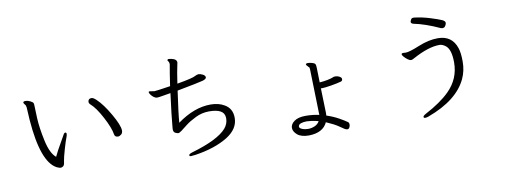

<svg xmlns="http://www.w3.org/2000/svg" viewBox="-65 -1132 4130 1562"><g transform="rotate(-10 2000.0 -351.0)"><path d="M144 -626Q147 -634 164 -634Q181 -634 202.5 -623.5Q224 -613 226.5 -603Q229 -593 229 -575Q229 -557 232.5 -479Q236 -401 259.5 -291Q283 -181 330 -143Q355 -195 384.5 -245Q414 -295 421 -309.5Q428 -324 437.5 -324Q447 -324 447 -312Q447 -300 438.5 -279.5Q430 -259 411 -194Q392 -129 387 -97Q384 -65 373 -57Q362 -49 352 -49Q342 -49 320 -59Q197 -123 170 -476Q166 -535 164 -580Q163 -596 153.5 -606.5Q144 -617 144 -624ZM895 -260Q895 -240 881.5 -229Q868 -218 856 -218Q830 -218 826 -240Q818 -295 769.5 -386.5Q721 -478 679 -514Q667 -525 667 -537Q667 -549 674.5 -556.5Q682 -564 696.5 -564Q711 -564 736 -540Q785 -494 839 -400.5Q893 -307 895 -263Z M1170 -536 1211 -530Q1225 -530 1343 -548Q1359 -659 1371 -723V-727Q1371 -741 1364.5 -748.5Q1358 -756 1358 -760Q1361 -768 1368.5 -768Q1376 -768 1391 -765Q1435 -756 1435 -728Q1435 -722 1427.5 -691Q1420 -660 1405 -558Q1535 -580 1559 -595Q1568 -601 1586 -604Q1602 -604 1621.5 -594Q1641 -584 1642 -570V-569Q1642 -554 1609.5 -545Q1577 -536 1397 -502Q1370 -314 1365 -242Q1505 -344 1641 -344Q1707 -344 1754 -316Q1816 -281 1816 -203Q1816 -112 1718 -51Q1612 14 1450 38Q1419 42 1410 42Q1401 42 1400 36L1399 32Q1399 23 1426 14Q1646 -50 1716 -130Q1747 -166 1747 -212L1746 -223Q1740 -291 1619 -291Q1560 -291 1507 -265Q1454 -239 1422.5 -214Q1391 -189 1371.5 -174.5Q1352 -160 1343.5 -160Q1335 -160 1319 -167.5Q1303 -175 1303 -200L1305 -223Q1311 -301 1336 -492Q1285 -484 1261 -479.5Q1237 -475 1223 -475Q1209 -475 1195 -486Q1181 -497 1172 -510Q1163 -523 1163 -529.5Q1163 -536 1170 -536Z M2544 -489 2547 -367Q2580 -369 2612 -375.5Q2644 -382 2656 -387.5Q2668 -393 2676 -393H2680Q2697 -393 2712.5 -385Q2728 -377 2730 -368L2731 -362Q2731 -347 2716 -343Q2684 -334 2632 -325.5Q2580 -317 2556 -317L2548 -318L2554 -113L2553 -92Q2608 -74 2653.5 -48.5Q2699 -23 2719 -8Q2727 -1 2727 12Q2727 25 2720.5 36.5Q2714 48 2703.5 48Q2693 48 2681.5 41Q2670 34 2637.5 11.5Q2605 -11 2540 -39Q2503 41 2387 43Q2323 43 2291.5 16Q2260 -11 2260 -41.5Q2260 -72 2292.5 -95.5Q2325 -119 2385.5 -119Q2446 -119 2498 -107L2488 -487Q2488 -502 2481 -505Q2475 -513 2468.5 -519Q2462 -525 2462 -530V-532Q2465 -539 2478 -539Q2491 -539 2511.5 -534Q2532 -529 2538 -520Q2544 -511 2544 -489ZM2392 -73H2382Q2361 -73 2340.5 -66.5Q2320 -60 2318 -43V-42Q2318 -28 2341.5 -19Q2365 -10 2391.5 -10.5Q2418 -11 2444 -22Q2470 -33 2484 -58Q2456 -66 2424 -70Z M3394 -753Q3461 -745 3524.5 -725Q3588 -705 3614.5 -693.5Q3641 -682 3641 -666Q3641 -657 3632.5 -642.5Q3624 -628 3607 -628Q3602 -628 3596 -630Q3474 -686 3382 -704Q3361 -709 3361 -723Q3361 -727 3367 -740Q3373 -753 3388 -753ZM3257 -485 3280 -484Q3309 -484 3394 -519Q3479 -554 3555 -554Q3672 -554 3708 -445Q3722 -405 3722 -331Q3722 -257 3692 -192Q3616 -30 3371 60Q3356 66 3343 66Q3330 66 3330 56.5Q3330 47 3354 34Q3481 -33 3554 -105Q3652 -202 3652 -337Q3652 -445 3609 -478Q3583 -498 3559 -498Q3467 -498 3336 -426Q3330 -423 3324 -420Q3318 -417 3309 -417Q3300 -417 3283.5 -429Q3267 -441 3255 -455Q3243 -469 3243 -475Q3243 -485 3257 -485Z"/></g></svg>

Font: LXGW Bright TC
Style: Regular
Weight: 400
Designer: Christian Thalmann (Catharsis Fonts)
Foundry: LXGW / Christian Thalmann (Catharsis Fonts) / Fontworks Inc.
Version: Version 5.501